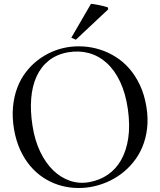

<svg xmlns="http://www.w3.org/2000/svg" viewBox="-20 -963 827 990"><path d="M538.1 -915 371.1 -758.3 347.7 -768.6 449.2 -943.4Q495.1 -938 535.6 -925.3ZM734.9 -412.6Q744.6 -353 738.5 -301Q732.4 -249 714.1 -205.3Q695.8 -161.6 667.2 -126.5Q638.7 -91.3 603.3 -65.2Q567.9 -39.1 527.3 -22.2Q486.8 -5.4 445.3 1.5Q404.3 8.3 362.1 5.6Q319.8 2.9 279.5 -10.3Q239.3 -23.4 202.6 -47.6Q166 -71.8 136 -107.2Q106 -142.6 84.2 -189.9Q62.5 -237.3 52.2 -296.9Q42 -358.9 47.1 -412.4Q52.2 -465.8 69.1 -510.5Q85.9 -555.2 113.3 -590.8Q140.6 -626.5 174.6 -652.6Q208.5 -678.7 247.3 -695.6Q286.1 -712.4 326.2 -719.2Q366.7 -726.1 409.9 -723.4Q453.1 -720.7 495.1 -707.5Q537.1 -694.3 576.2 -669.9Q615.2 -645.5 647 -609.1Q678.7 -572.8 701.7 -523.9Q724.6 -475.1 734.9 -412.6ZM440.4 -23.9Q494.6 -33.7 536.6 -62.7Q578.6 -91.8 605.2 -139.2Q631.8 -186.5 641.4 -251.5Q650.9 -316.4 639.6 -398.4Q627.9 -481 599.6 -541Q571.3 -601.1 530.3 -638.2Q489.3 -675.3 438.5 -689.2Q387.7 -703.1 331.1 -693.4Q272.5 -683.1 231.9 -650.9Q191.4 -618.7 168.7 -569.1Q146 -519.5 140.9 -455.1Q135.7 -390.6 147.5 -315.4Q159.2 -238.8 187.5 -180.2Q215.8 -121.6 255.1 -84Q294.4 -46.4 342 -30.5Q389.6 -14.6 440.4 -23.9Z"/></svg>

Font: Varendra
Style: Regular
Weight: 400
Designer: Jacob Thomas
Foundry: Bangla Type Foundry
Version: Version 1.008